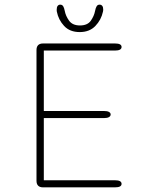

<svg xmlns="http://www.w3.org/2000/svg" viewBox="-20 -806 659 826"><path d="M503 -604Q503 -588.5 474.5 -588.5H168.5V-328.5H427.5Q441.5 -328.5 448.8 -324.5Q456 -320.5 456 -313.5Q456 -306.5 448.8 -302.2Q441.5 -298 427.5 -298H168.5V-30.5H474.5Q503 -30.5 503 -15Q503 0 474.5 0H165.5Q137 0 137 -28.5V-590.5Q137 -619 165.5 -619H474.5Q503 -619 503 -604ZM408.5 -786Q415.5 -786 419.8 -780.8Q424 -775.5 424 -765.5Q424 -763.5 423.8 -761Q423.5 -758.5 423 -756Q415.5 -720.5 390.2 -694.2Q365 -668 323 -668Q280.5 -668 256 -694.2Q231.5 -720.5 224.5 -756Q224 -758.5 224 -761Q224 -763.5 224 -765.5Q224 -775.5 228.2 -780.8Q232.5 -786 239 -786Q247.5 -786 251.8 -779.2Q256 -772.5 258.5 -759.5Q262.5 -737.5 277.2 -717Q292 -696.5 324 -696.5Q356.5 -696.5 370.8 -717Q385 -737.5 389 -759Q391.5 -772 395.8 -779Q400 -786 408.5 -786Z"/></svg>

Font: Sono ExtraLight
Style: Regular
Weight: 200
Designer: Tyler Finck
Foundry: Tyler Finck
Version: Version 2.112